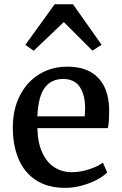

<svg xmlns="http://www.w3.org/2000/svg" viewBox="-20 -890 583 921"><path d="M41.5 0ZM242.2 -869.6H330.1L467.3 -675.3L423.3 -647L286.1 -784.2L141.6 -646.5L101.6 -674.8ZM303.7 -570.3Q397.5 -570.3 448.7 -519Q500 -467.8 503.4 -371.1V-353.5Q503.4 -302.2 497.6 -275.4H159.2Q161.1 -203.6 183.6 -156.2Q206.1 -108.9 242.7 -86.4Q279.3 -64 325.2 -64Q365.2 -64 407.5 -77.9Q449.7 -91.8 473.6 -109.9L494.1 -63Q475.6 -43.9 443.1 -26.9Q410.6 -9.8 370.8 0.7Q331.1 11.2 292 11.2Q210 11.2 153.6 -25.1Q97.2 -61.5 69.3 -126.7Q41.5 -191.9 41.5 -278.8Q41.5 -364.7 75.2 -431.2Q108.9 -497.6 168.5 -533.9Q228 -570.3 303.7 -570.3ZM386.2 -332Q388.2 -349.6 388.2 -374Q387.7 -436 362.3 -473.6Q336.9 -511.2 282.2 -511.2Q227.5 -511.2 195.6 -470.5Q163.6 -429.7 159.2 -332Z"/></svg>

Font: Merriweather
Style: Regular
Weight: 400
Designer: Eben Sorkin
Foundry: Eben Sorkin
Version: Version 1.584; ttfautohint (v1.6)